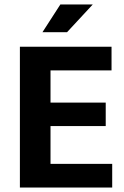

<svg xmlns="http://www.w3.org/2000/svg" viewBox="-20 -839 557 859"><path d="M69 -630H479V-524H206V-380H453V-275H206V-106H482V0H69ZM280 -695H170L250 -819H395Z"/></svg>

Font: Mukta Mahee
Style: Bold
Weight: 700
Designer: Shuchita Grover, Noopur Datye, Girish Dalvi, Yashodeep Gholap
Foundry: Ek Type
Version: Version 2.538;PS 1.000;hotconv 16.6.51;makeotf.lib2.5.65220;